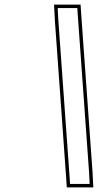

<svg xmlns="http://www.w3.org/2000/svg" viewBox="-20 -775 434 831"><path d="M232.5 -687 229.7 -740H314.7L316.4 -713L365.3 -32L368.1 21H283.1L281.4 -6ZM217.5 -686.1 266.4 -5 269.1 36H383.9L380.3 -32.9L331.4 -714L328.8 -755H213.9Z"/></svg>

Font: Nordica Plus
Style: NordicaClassicLtExtOblOl
Weight: 300
Version: Version 1.01